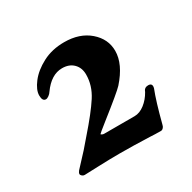

<svg xmlns="http://www.w3.org/2000/svg" viewBox="-89 -866 519 518"><g transform="rotate(-30 170.5 -607.0)"><path d="M26 -438ZM241 -439Q189 -441 148 -441Q117 -441 79 -439.5Q41 -438 37 -438Q33 -438 29.5 -441Q26 -444 26 -447Q26 -451 30 -456L68 -497L93 -526Q136 -575 156 -606Q176 -637 176 -671Q176 -692 163 -705Q150 -718 128 -718Q94 -718 67 -680Q64 -675 58.5 -671Q53 -667 49 -667Q38 -667 38 -685Q38 -702 54.5 -723.5Q71 -745 100.5 -760.5Q130 -776 168 -776Q216 -776 246 -750Q276 -724 276 -687Q276 -646 236 -601Q224 -588 158 -536Q129 -513 129 -512Q129 -511 132 -509.5Q135 -508 138 -508H233Q249 -508 264.5 -520Q280 -532 290 -550Q294 -562 306 -562Q320 -562 316 -547Q303 -514 287 -452Q286 -446 282.5 -442Q279 -438 275 -438Q256 -438 241 -439Z"/></g></svg>

Font: EB Garamond
Style: Bold
Weight: 700
Designer: Georg Duffner and Octavio Pardo
Foundry: Georg Duffner
Version: Version 1.000; ttfautohint (v1.6)